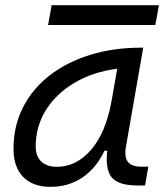

<svg xmlns="http://www.w3.org/2000/svg" viewBox="-20 -705 628 735"><path d="M173.3 10.3Q105.5 10.3 68.6 -27.8Q31.7 -65.9 31.7 -135.3Q31.7 -223.1 68.4 -294.7Q105 -366.2 170.9 -417Q236.8 -467.8 325.7 -495.1Q414.6 -522.5 519 -522.5H528.3L462.4 -145Q455.1 -105.5 469 -86.2Q482.9 -66.9 522.9 -66.9H547.9L535.2 4.9H504.4Q433.6 4.9 408 -25.6Q382.3 -56.2 390.6 -127.9H379.9Q348.6 -61.5 295.4 -25.6Q242.2 10.3 173.3 10.3ZM197.3 -66.4Q272.9 -66.4 329.3 -132.3Q385.7 -198.2 407.2 -319.3L428.7 -441.9Q337.4 -430.2 267.1 -389.2Q196.8 -348.1 156.7 -285.2Q116.7 -222.2 116.7 -144Q116.7 -106.9 137.9 -86.7Q159.2 -66.4 197.3 -66.4ZM164.1 -609.4 177.7 -685.1H588.4L574.7 -609.4Z"/></svg>

Font: Cascadia Code NF SemiLight
Style: Italic
Weight: 350
Italic angle: -10°
Monospace: yes
Designer: Aaron Bell
Foundry: Saja Typeworks
Version: Version 2404.023; ttfautohint (v1.8.4)